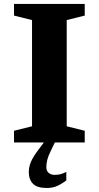

<svg xmlns="http://www.w3.org/2000/svg" viewBox="-20 -727 504 980"><path d="M243 35Q226.5 68.5 221.5 88.5Q216.5 108.5 216.5 125.5Q216.5 145 228.2 155.2Q240 165.5 259 165.5Q274 165.5 286.2 162.8Q298.5 160 318.5 150.5V194Q287.5 216.5 266.5 224.5Q245.5 232.5 218.5 232.5Q169.5 232.5 148.2 210.8Q127 189 127 152Q127 127 137 101Q147 75 183 28L204 0H51.5V-59.5L143.5 -82.5V-624.5L51.5 -647.5V-707H412.5V-647.5L320.5 -624.5V-82.5L412.5 -59.5V0H260Z"/></svg>

Font: Newsreader Caption SemiBold
Style: Regular
Weight: 600
Designer: Hugues Gentile
Foundry: Production Type
Version: Version 1.001